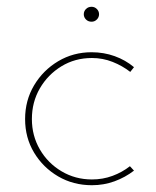

<svg xmlns="http://www.w3.org/2000/svg" viewBox="-20 -540 460 566"><path d="M375 -37Q349 -17 317.5 -5.5Q286 6 251 6Q196 6 151.5 -20Q107 -46 80.5 -90Q54 -134 54 -189Q54 -244 80.5 -288.5Q107 -333 151.5 -359.5Q196 -386 250 -386Q286 -386 318 -374.5Q350 -363 375 -342L364 -328Q341 -346 312 -357.5Q283 -369 251 -369Q201 -369 161 -344.5Q121 -320 97.5 -279.5Q74 -239 74 -189Q74 -140 97.5 -99.5Q121 -59 161.5 -35Q202 -11 251 -11Q283 -11 311.5 -21.5Q340 -32 363 -50ZM227 -498Q227 -507 233.5 -513.5Q240 -520 250 -520Q259 -520 265.5 -513.5Q272 -507 272 -498Q272 -489 265.5 -482.5Q259 -476 250 -476Q240 -476 233.5 -482.5Q227 -489 227 -498Z"/></svg>

Font: Synthetic Thin
Style: Regular
Weight: 100
Designer: Santiago Orozco
Foundry: Typemade
Version: Version 2.000; ttfautohint (v1.8.4.7-5d5b)